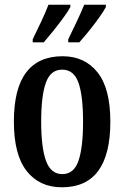

<svg xmlns="http://www.w3.org/2000/svg" viewBox="-20 -786 528 816"><path d="M243 10Q148 10 93.5 -59Q39 -128 39 -269Q39 -410 91.5 -478.5Q144 -547 246 -547Q340 -547 394.5 -478.5Q449 -410 449 -269Q449 10 243 10ZM245 -46Q294 -46 313.5 -102.5Q333 -159 333 -269Q333 -379 313.5 -434.5Q294 -490 244 -490Q195 -490 175 -434.5Q155 -379 155 -269Q155 -159 175.5 -102.5Q196 -46 245 -46ZM270 -619Q288 -656 306 -694Q324 -732 338 -766H430V-756Q421 -739 401.5 -711.5Q382 -684 359 -655.5Q336 -627 317 -606H270ZM119 -619Q137 -656 155 -694Q173 -732 186 -766H279V-756Q270 -739 250 -711.5Q230 -684 207 -655.5Q184 -627 166 -606H119Z"/></svg>

Font: Noto Serif Thai ExtraCondensed SemiBold
Style: Regular
Weight: 600
Width: 2
Designer: Monotype Design Team
Foundry: Monotype Imaging Inc.
Version: Version 2.001; ttfautohint (v1.8.4.7-5d5b)